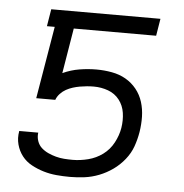

<svg xmlns="http://www.w3.org/2000/svg" viewBox="-44 -562 587 613"><g transform="rotate(5 250.0 -256.0)"><path d="M202 8Q180 8 158.5 6Q137 4 117 -2Q97 -8 78.5 -18Q60 -28 47.5 -44Q35 -60 29.5 -80.5Q24 -101 28 -123V-124H89Q87 -110 91.5 -97Q96 -84 105.5 -75.5Q115 -67 127 -61.5Q139 -56 152 -52.5Q165 -49 178.5 -48Q192 -47 206 -47Q230 -47 255.5 -53.5Q281 -60 302 -75.5Q323 -91 335.5 -114.5Q348 -138 352 -162Q356 -187 352.5 -210.5Q349 -234 335 -252Q321 -270 299 -278Q277 -286 253 -286Q242 -286 231 -285Q220 -284 208.5 -282Q197 -280 186 -276.5Q175 -273 165 -267.5Q155 -262 146.5 -253Q138 -244 134 -233H73L112 -465H87L96 -520H446L437 -465H173L149 -320Q175 -332 202.5 -336.5Q230 -341 257 -341Q282 -341 306.5 -336.5Q331 -332 351 -320.5Q371 -309 385.5 -291Q400 -273 407 -250.5Q414 -228 414.5 -203.5Q415 -179 411 -154Q407 -130 399 -107.5Q391 -85 375 -65Q359 -45 338.5 -30.5Q318 -16 295 -7Q272 2 248.5 5Q225 8 202 8Z"/></g></svg>

Font: Iosevka Term Curly Light
Style: Italic
Weight: 300
Italic angle: -9°
Designer: Belleve Invis
Foundry: Belleve Invis
Version: Version 32.3.0